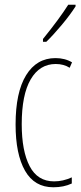

<svg xmlns="http://www.w3.org/2000/svg" viewBox="-20 -783 344 813"><path d="M46 -256Q46 -392 90.5 -464.5Q135 -537 215 -537Q255 -537 285 -519L275 -496Q250 -512 216 -512Q148 -512 110 -447Q72 -382 72 -257Q72 -144 105.5 -79.5Q139 -15 209 -15Q247 -15 284 -32V-6Q250 10 206 10Q126 10 86 -60Q46 -130 46 -256ZM300 -756Q277 -720 241.5 -677.5Q206 -635 176 -606H162V-618Q231 -703 269 -763H300Z"/></svg>

Font: Noto Sans Display Thin Cond
Style: Regular
Weight: 250
Width: 3
Designer: Monotype Design team
Foundry: Monotype Imaging Inc.
Version: Version 1.000